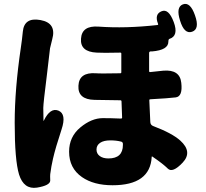

<svg xmlns="http://www.w3.org/2000/svg" viewBox="-20 -868 1040 967"><path d="M166 77Q100 87 76 11Q54 -61 54 -249Q54 -419 85 -628Q91 -668 95 -709Q102 -782 184 -767Q266 -752 243 -670Q242 -665 232 -625Q231 -619 216 -489Q198 -347 198 -324Q198 -283 199 -261Q199 -256 201 -261Q233 -327 274 -311Q316 -294 290 -216Q259 -122 247 -69Q238 -30 233 9Q232 17 233 41Q233 66 166 77ZM547 65Q452 65 393 24Q328 -21 328 -104Q328 -179 384.5 -226Q441 -273 498 -273Q541 -273 584 -271H590Q595 -271 595 -276L592 -357Q592 -363 586 -363L456 -365Q371 -367 375 -436Q378 -505 463 -499Q481 -497 586 -499Q591 -499 591 -504V-598Q591 -603 586 -603Q496 -601 467 -603Q383 -607 388 -673Q392 -740 476 -734Q612 -724 773 -742Q778 -743 776 -748Q757 -796 793 -811Q829 -827 855 -757Q881 -687 833 -672Q828 -670 828 -658Q828 -616 746 -609H738Q731 -608 731 -601V-510Q731 -505 736 -505L802 -512Q886 -519 893 -451Q901 -382 865 -377.5Q829 -373 737 -368Q732 -368 732 -363L737 -253Q738 -238 752 -233Q847 -197 888 -160Q951 -103 900 -49Q849 5 825 -19Q801 -43 748 -79Q744 -82 744 -77Q736 65 547 65ZM526 -70Q599 -70 599 -138V-143Q599 -153 589 -155Q565 -161 536 -161Q502 -161 484 -148.5Q466 -136 466 -115Q466 -94 482.5 -82Q499 -70 526 -70ZM947 -708Q908 -695 887 -764Q865 -832 901 -846Q938 -860 962 -791Q987 -721 947 -708Z"/></svg>

Font: Resource Han Rounded TW Heavy
Style: Regular
Weight: 900
Designer: Cyano Hao (round all glyphs); Ryoko NISHIZUKA 西塚涼子 (kana, bopomofo & ideographs); Paul D. Hunt (Latin, Greek & Cyrillic)
Foundry: Cyano Hao
Version: 0.990